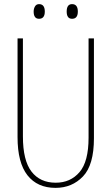

<svg xmlns="http://www.w3.org/2000/svg" viewBox="-20 -900 540 930"><path d="M197 -844Q197 -880 169 -880Q156 -880 149.5 -869Q143 -858 143 -844Q143 -809 169 -809Q197 -809 197 -844ZM357 -844Q357 -880 329 -880Q303 -880 303 -844Q303 -809 329 -809Q357 -809 357 -844ZM435 -230V-714H409V-233Q409 -117 365 -66Q321 -15 250 -15Q174 -15 132.5 -69Q91 -123 91 -239V-714H65V-236Q65 -112 113 -51Q161 10 249 10Q329 10 382 -45.5Q435 -101 435 -230Z"/></svg>

Font: Noto Sans Mono UI Condensed Thin
Style: Regular
Weight: 250
Width: 3
Designer: Monotype Design team
Foundry: Monotype Imaging Inc.
Version: 1.000